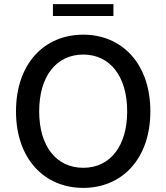

<svg xmlns="http://www.w3.org/2000/svg" viewBox="-20 -906 811 936"><path d="M386 10C574 10 713 -131 713 -363C713 -596 574 -737 386 -737C196 -737 58 -596 58 -363C58 -132 196 10 386 10ZM171 -363C171 -535 255 -640 386 -640C517 -640 600 -533 600 -363C600 -194 517 -88 386 -88C254 -88 171 -194 171 -363ZM238 -828H533V-886H238Z"/></svg>

Font: Wafeq Medium
Style: Regular
Weight: 500
Designer: Rasmus Andersson & Azza Alameddine
Foundry: Google & TypeTogether
Version: Version 3.000;January 28, 2025;FontCreator 15.0.0.3014 64-bi